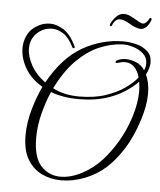

<svg xmlns="http://www.w3.org/2000/svg" viewBox="-54 -779 723 869"><g transform="rotate(5 307.0 -344.5)"><path d="M256 43Q208 43 167.5 23.5Q127 4 102.5 -37.5Q78 -79 78 -146Q78 -203 95 -263Q112 -323 135 -371Q82 -402 56 -447.5Q30 -493 30 -537Q30 -583 56 -617Q67 -631 91.5 -645Q116 -659 146 -659Q175 -659 207 -639Q239 -619 264 -566Q265 -565 265 -562Q265 -558 260.5 -557.5Q256 -557 254 -562Q233 -604 207.5 -620.5Q182 -637 156 -637Q131 -637 110 -625.5Q89 -614 77 -597Q59 -573 59 -540Q59 -503 81.5 -462.5Q104 -422 146 -392Q211 -509 298.5 -558.5Q386 -608 483 -608Q513 -608 543 -600Q573 -592 593 -573.5Q613 -555 613 -524Q613 -507 605 -485Q604 -481 601.5 -477Q599 -473 597 -468Q614 -431 614 -382Q614 -328 593 -262Q567 -181 532 -126.5Q497 -72 459 -37Q417 1 363 22Q309 43 256 43ZM304 -342Q373 -342 424.5 -359.5Q476 -377 511 -402Q546 -427 565 -451Q557 -481 540 -498Q523 -515 498 -515Q483 -515 466 -509Q464 -508 460 -508Q455 -508 455 -512Q455 -517 461 -520Q478 -529 501 -529Q524 -529 548 -519Q572 -509 587 -486Q594 -501 594 -517Q594 -544 574.5 -561.5Q555 -579 528 -587Q501 -595 478 -594Q429 -592 377 -570.5Q325 -549 275.5 -501Q226 -453 184 -369Q235 -342 304 -342ZM251 27Q298 27 348.5 0.5Q399 -26 439 -70Q474 -109 503.5 -159.5Q533 -210 552 -268Q573 -334 573 -389Q573 -401 572 -411.5Q571 -422 569 -432Q547 -409 510.5 -385Q474 -361 422.5 -345.5Q371 -330 303 -330Q266 -330 234 -335.5Q202 -341 176 -351Q158 -312 142.5 -254Q127 -196 127 -140Q127 -50 163 -11.5Q199 27 251 27ZM554 -671Q546 -671 532 -676Q518 -681 507 -688Q489 -699 478 -702.5Q467 -706 459 -706Q435 -706 424 -674Q422 -672 419 -672Q412 -672 416 -682Q424 -700 439.5 -716Q455 -732 474 -732Q482 -732 490.5 -730Q499 -728 513 -720Q529 -712 542 -704Q555 -696 563 -696Q578 -696 592 -723Q592 -724 595 -724Q603 -724 600 -715Q593 -695 581 -683Q569 -671 554 -671Z"/></g></svg>

Font: Gwendolyn
Style: Regular
Weight: 400
Designer: Robert E. Leuschke
Foundry: Robert E. Leuschke
Version: Version 1.010; ttfautohint (v1.8.3)